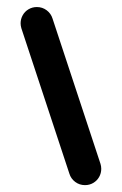

<svg xmlns="http://www.w3.org/2000/svg" viewBox="-20 -539 355 559"><path d="M181.9 -33.7 42.2 -456.7Q40 -464.1 40 -471.1Q40 -483.7 46.1 -494.6Q52.2 -505.6 63.1 -512Q74.1 -518.5 87.4 -518.5Q103.3 -518.5 115.9 -509.1Q128.5 -499.6 133 -484.8L272.6 -61.9Q274.8 -54.8 274.8 -47.4Q274.8 -34.8 268.7 -23.9Q262.6 -13 251.7 -6.5Q240.7 0 227.4 0Q211.5 0 198.9 -9.4Q186.3 -18.9 181.9 -33.7Z"/></svg>

Font: 26F Galaxy Sans Extra Bold
Style: Regular
Weight: 800
Designer: C₂₉H₂₅N₃O₅
Version: Version 1.100